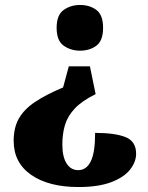

<svg xmlns="http://www.w3.org/2000/svg" viewBox="-20 -561 597 773"><path d="M365 -182Q310 -155 281 -124Q252 -93 241.5 -57.5Q231 -22 231 21Q231 70 248 97Q265 124 295 124Q328 124 345.5 88.5Q363 53 363 -26Q443 -26 485.5 -9Q528 8 528 58Q528 91 503.5 122Q479 153 427.5 172.5Q376 192 296 192Q176 192 105.5 143Q35 94 35 6Q35 -47 56 -84Q77 -121 121 -150.5Q165 -180 234 -209L257 -294H342ZM302 -541Q341 -541 368 -521Q395 -501 395 -449Q395 -397 368 -377Q341 -357 302 -357Q265 -357 236.5 -377Q208 -397 208 -449Q208 -501 236.5 -521Q265 -541 302 -541Z"/></svg>

Font: Noto Serif Sinhala Black
Style: Regular
Weight: 900
Designer: Jelle Bosma - Monotype Design Team
Foundry: Monotype Imaging Inc.
Version: Version 2.007; ttfautohint (v1.8.4.7-5d5b)